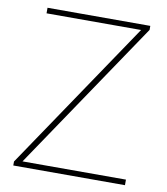

<svg xmlns="http://www.w3.org/2000/svg" viewBox="-81 -782 740 850"><g transform="rotate(10 289.0 -357.0)"><path d="M538 0V-25H73L526 -696V-714H64V-689H489L36 -18V0Z"/></g></svg>

Font: Noto Sans Gujarati UI Thin
Style: Regular
Weight: 100
Designer: Jelle Bosma - Monotype Design Team, Universal Thirst
Foundry: Monotype Imaging Inc.
Version: Version 2.106